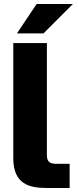

<svg xmlns="http://www.w3.org/2000/svg" viewBox="-20 -934 389 954"><path d="M46 -720V-148C46 -18 127 0 212 0H326V-120H259C223 -120 213 -135 213 -164V-720ZM64 -768H196L342 -914H162Z"/></svg>

Font: Aspekta 800
Style: Regular
Weight: 800
Designer: Ivo Dolenc
Version: Version 2.000